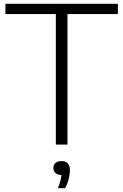

<svg xmlns="http://www.w3.org/2000/svg" viewBox="-20 -760 648 1009"><path d="M273.5 0V-686H8.5V-740H599.5V-686H334.5V0ZM284 229Q293 208 297.2 191.2Q301.5 174.5 302.5 159.5Q282.5 159 271.5 149Q260.5 139 260.5 122.5Q260.5 106.5 271.5 96.5Q282.5 86.5 302.5 86.5Q347.5 86.5 347.5 136Q347.5 155.5 341 180.8Q334.5 206 322 229Z"/></svg>

Font: Encode Sans SemiExpanded SemiExpanded Light
Style: Regular
Weight: 300
Width: 6
Designer: Multiple Designers
Foundry: Impallari Type
Version: Version 3.000; ttfautohint (v1.8.3) -l 8 -r 50 -G 200 -x 14 